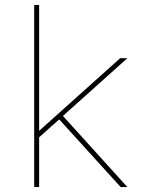

<svg xmlns="http://www.w3.org/2000/svg" viewBox="-20 -755 640 775"><path d="M467 0 219 -273 138 -201V0H118V-735H138V-227L465 -520H494L234 -287L494 0Z"/></svg>

Font: Iosevka Thin Extended
Style: Regular
Weight: 100
Width: 7
Monospace: yes
Designer: Belleve Invis
Foundry: Belleve Invis
Version: Version 32.5.0; ttfautohint (v1.8.4)